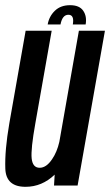

<svg xmlns="http://www.w3.org/2000/svg" viewBox="-22 -716 425 741"><path d="M186.5 0 189 -42Q140 5 76.5 5Q1 5 -1.5 -65.2Q-4 -135.5 14 -240L77 -597.5H177.5L114.5 -240.5Q96.5 -140.5 100.2 -104.5Q104 -68.5 131 -68.5Q157 -68.5 179 -101.5Q198 -129 207 -168.5L282.5 -597.5H383L277.5 0ZM248.5 -696Q284.5 -696 299.2 -674.5Q314 -653 308.5 -621.5H259Q265.5 -659 242 -659Q218.5 -659 211.5 -621.5H162Q167.5 -653 189.8 -674.5Q212 -696 248.5 -696Z"/></svg>

Font: Anybody Condensed Medium
Style: Italic
Weight: 500
Width: 3
Italic angle: -10°
Designer: Tyler Finck
Foundry: Etcetera Type Company
Version: Version 1.010; ttfautohint (v1.8.3) -l 8 -r 50 -G 200 -x 14 